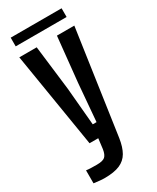

<svg xmlns="http://www.w3.org/2000/svg" viewBox="-232 -781 858 1052"><g transform="rotate(-30 197.0 -255.0)"><path d="M121 0 23 -600H133L167 -318L188 -81H212L232 -318L261 -600H371L276 57Q268 110 249 143Q230 176 194 191.5Q158 207 97 207Q82 207 64 205Q46 203 30 201V119Q43 121 62.5 121.5Q82 122 97 122Q135 122 149 109.5Q163 97 168 65L176 0ZM36 -662V-717H358V-662Z"/></g></svg>

Font: Big Shoulders Display
Style: Bold
Weight: 700
Designer: Patric King
Foundry: XO Type Co
Version: Version 1.000; ttfautohint (v1.8.2)